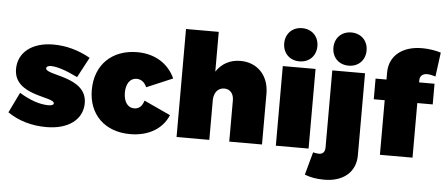

<svg xmlns="http://www.w3.org/2000/svg" viewBox="-61 -964 3045 1314"><g transform="rotate(5 1462.0 -307.0)"><path d="M459 -349 533 -488C451 -534 366 -557 279 -557C133 -557 38 -483 38 -368C38 -183 316 -204 316 -156C316 -146 303 -140 282 -140C221 -140 153 -163 80 -208L12 -68C88 -16 178 10 279 10C430 10 527 -63 527 -176C527 -360 243 -340 243 -391C243 -402 255 -409 274 -409C316 -409 378 -389 459 -349Z M936 -321 1115 -397C1070 -497 975 -555 856 -555C681 -555 567 -443 567 -271C567 -102 680 8 854 8C979 8 1075 -48 1115 -145L933 -229C921 -188 898 -170 866 -170C822 -170 794 -210 794 -272C794 -333 822 -373 866 -373C898 -373 922 -354 936 -321Z M1564 -557C1492 -557 1435 -525 1398 -469V-742H1173V0H1398V-271C1398 -324 1426 -359 1470 -359C1509 -359 1535 -330 1535 -284V0H1760V-349C1760 -475 1679 -557 1564 -557Z M1965 -817C1898 -817 1851 -770 1851 -703C1851 -636 1898 -589 1965 -589C2032 -589 2079 -636 2079 -703C2079 -770 2032 -817 1965 -817ZM1855 -547V0H2080V-547Z M2303 -817C2236 -817 2189 -770 2189 -703C2189 -636 2236 -589 2303 -589C2370 -589 2417 -636 2417 -703C2417 -770 2370 -817 2303 -817ZM2113 23 2070 180C2108 195 2153 203 2203 203C2335 204 2420 132 2420 17V-547H2195V-17C2195 14 2179 30 2151 29C2138 29 2125 26 2113 23Z M2846 -578C2862 -578 2881 -573 2902 -567L2924 -733C2885 -745 2839 -752 2797 -752C2659 -753 2570 -680 2570 -566V-517H2495V-375H2570V0H2794V-375H2900V-517H2794V-532C2794 -561 2814 -579 2846 -578Z"/></g></svg>

Font: Montserrat arm Black
Style: Regular
Weight: 900
Designer: Julieta Ulanovsky
Foundry: Julieta Ulanovsky
Version: Version 6.000;PS 006.000;hotconv 1.0.88;makeotf.lib2.5.64775